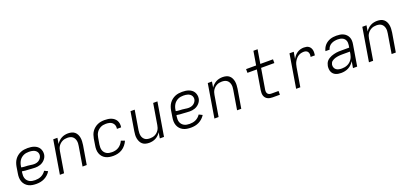

<svg xmlns="http://www.w3.org/2000/svg" viewBox="28 -1764 5944 2802"><g transform="rotate(-20 3000.0 -363.5)"><path d="M271 8Q238 8 207 3Q176 -2 149 -16Q122 -30 102 -52.5Q82 -75 71.5 -103.5Q61 -132 60 -164Q59 -196 65 -228L81 -328Q86 -356 95.5 -383Q105 -410 122 -434.5Q139 -459 163 -478Q187 -497 214 -508.5Q241 -520 269 -524Q297 -528 324 -528Q351 -528 376.5 -524.5Q402 -521 425.5 -512.5Q449 -504 469 -489Q489 -474 501.5 -453Q514 -432 519 -406.5Q524 -381 520 -355Q517 -335 507.5 -316Q498 -297 483.5 -281Q469 -265 451 -253Q433 -241 413.5 -234Q394 -227 373.5 -224Q353 -221 334 -221Q308 -221 283 -223.5Q258 -226 232.5 -227Q207 -228 181.5 -230Q156 -232 132 -237L128 -218Q125 -196 125 -173.5Q125 -151 132 -130.5Q139 -110 153 -94Q167 -78 185.5 -68Q204 -58 226 -54Q248 -50 271 -50Q294 -50 318 -54Q342 -58 364.5 -68.5Q387 -79 406 -96Q425 -113 439 -134L492 -108Q475 -80 450 -57Q425 -34 395 -19Q365 -4 333.5 2Q302 8 271 8ZM336 -275Q355 -275 375 -280Q395 -285 412 -297Q429 -309 441 -326.5Q453 -344 456 -363Q459 -380 455 -396.5Q451 -413 442 -425.5Q433 -438 419.5 -447Q406 -456 390.5 -461Q375 -466 358.5 -468Q342 -470 325 -470Q304 -470 283 -467Q262 -464 242 -455Q222 -446 204.5 -431.5Q187 -417 175 -398.5Q163 -380 155.5 -359.5Q148 -339 145 -318L141 -295Q165 -289 189.5 -288Q214 -287 238.5 -285.5Q263 -284 287 -279.5Q311 -275 336 -275Z M635 0 721 -520H786L771 -429Q785 -452 805.5 -471.5Q826 -491 850 -504Q874 -517 900.5 -522.5Q927 -528 952 -528Q981 -528 1008 -521Q1035 -514 1055 -497Q1075 -480 1087 -455.5Q1099 -431 1103.5 -404Q1108 -377 1106.5 -349Q1105 -321 1101 -292L1052 0H987L1037 -302Q1041 -323 1041.5 -344Q1042 -365 1037.5 -384.5Q1033 -404 1023 -421Q1013 -438 997 -449.5Q981 -461 961 -465.5Q941 -470 920 -470Q901 -470 881.5 -466.5Q862 -463 843.5 -454Q825 -445 809 -431Q793 -417 781.5 -400Q770 -383 763.5 -364Q757 -345 754 -325L700 0Z M1464 8Q1432 8 1401.5 2.5Q1371 -3 1344.5 -17Q1318 -31 1299 -53.5Q1280 -76 1270 -104.5Q1260 -133 1259.5 -164.5Q1259 -196 1265 -228L1281 -328Q1286 -355 1295 -382Q1304 -409 1320.5 -433Q1337 -457 1360 -476Q1383 -495 1409.5 -507Q1436 -519 1464 -523.5Q1492 -528 1519 -528Q1546 -528 1572 -524.5Q1598 -521 1621.5 -512Q1645 -503 1665 -487Q1685 -471 1697 -449.5Q1709 -428 1713 -401.5Q1717 -375 1712 -349Q1712 -348 1712 -347Q1712 -346 1712 -345H1647Q1647 -346 1647 -346.5Q1647 -347 1647 -347Q1652 -375 1644 -400Q1636 -425 1617 -441.5Q1598 -458 1572 -464Q1546 -470 1519 -470Q1499 -470 1478 -466.5Q1457 -463 1438 -453.5Q1419 -444 1402 -429.5Q1385 -415 1373.5 -397Q1362 -379 1355 -359Q1348 -339 1345 -318L1328 -218Q1325 -196 1325 -174Q1325 -152 1331 -132Q1337 -112 1350 -95.5Q1363 -79 1381 -68.5Q1399 -58 1420.5 -54Q1442 -50 1464 -50Q1490 -50 1517.5 -56Q1545 -62 1569 -77.5Q1593 -93 1611.5 -115.5Q1630 -138 1641 -164L1698 -143Q1684 -110 1659.5 -79.5Q1635 -49 1603 -29Q1571 -9 1535 -0.5Q1499 8 1464 8Z M2021 8Q1993 8 1966 1Q1939 -6 1919 -23Q1899 -40 1887 -64.5Q1875 -89 1870 -116Q1865 -143 1866.5 -171Q1868 -199 1873 -228L1921 -520H1986L1936 -218Q1933 -197 1932.5 -176Q1932 -155 1936 -135.5Q1940 -116 1950.5 -99Q1961 -82 1976.5 -70.5Q1992 -59 2012 -54.5Q2032 -50 2054 -50Q2073 -50 2092.5 -53.5Q2112 -57 2130.5 -66Q2149 -75 2165 -89Q2181 -103 2192 -120Q2203 -137 2209.5 -156Q2216 -175 2219 -195L2273 -520H2339L2252 0H2187L2202 -91Q2188 -68 2168 -48.5Q2148 -29 2123.5 -16Q2099 -3 2073 2.5Q2047 8 2021 8Z M2671 8Q2638 8 2607 3Q2576 -2 2549 -16Q2522 -30 2502 -52.5Q2482 -75 2471.5 -103.5Q2461 -132 2460 -164Q2459 -196 2465 -228L2481 -328Q2486 -356 2495.5 -383Q2505 -410 2522 -434.5Q2539 -459 2563 -478Q2587 -497 2614 -508.5Q2641 -520 2669 -524Q2697 -528 2724 -528Q2751 -528 2776.5 -524.5Q2802 -521 2825.5 -512.5Q2849 -504 2869 -489Q2889 -474 2901.5 -453Q2914 -432 2919 -406.5Q2924 -381 2920 -355Q2917 -335 2907.5 -316Q2898 -297 2883.5 -281Q2869 -265 2851 -253Q2833 -241 2813.5 -234Q2794 -227 2773.5 -224Q2753 -221 2734 -221Q2708 -221 2683 -223.5Q2658 -226 2632.5 -227Q2607 -228 2581.5 -230Q2556 -232 2532 -237L2528 -218Q2525 -196 2525 -173.5Q2525 -151 2532 -130.5Q2539 -110 2553 -94Q2567 -78 2585.5 -68Q2604 -58 2626 -54Q2648 -50 2671 -50Q2694 -50 2718 -54Q2742 -58 2764.5 -68.5Q2787 -79 2806 -96Q2825 -113 2839 -134L2892 -108Q2875 -80 2850 -57Q2825 -34 2795 -19Q2765 -4 2733.5 2Q2702 8 2671 8ZM2736 -275Q2755 -275 2775 -280Q2795 -285 2812 -297Q2829 -309 2841 -326.5Q2853 -344 2856 -363Q2859 -380 2855 -396.5Q2851 -413 2842 -425.5Q2833 -438 2819.5 -447Q2806 -456 2790.5 -461Q2775 -466 2758.5 -468Q2742 -470 2725 -470Q2704 -470 2683 -467Q2662 -464 2642 -455Q2622 -446 2604.5 -431.5Q2587 -417 2575 -398.5Q2563 -380 2555.5 -359.5Q2548 -339 2545 -318L2541 -295Q2565 -289 2589.5 -288Q2614 -287 2638.5 -285.5Q2663 -284 2687 -279.5Q2711 -275 2736 -275Z M3035 0 3121 -520H3186L3171 -429Q3185 -452 3205.5 -471.5Q3226 -491 3250 -504Q3274 -517 3300.5 -522.5Q3327 -528 3352 -528Q3381 -528 3408 -521Q3435 -514 3455 -497Q3475 -480 3487 -455.5Q3499 -431 3503.5 -404Q3508 -377 3506.5 -349Q3505 -321 3501 -292L3452 0H3387L3437 -302Q3441 -323 3441.5 -344Q3442 -365 3437.5 -384.5Q3433 -404 3423 -421Q3413 -438 3397 -449.5Q3381 -461 3361 -465.5Q3341 -470 3320 -470Q3301 -470 3281.5 -466.5Q3262 -463 3243.5 -454Q3225 -445 3209 -431Q3193 -417 3181.5 -400Q3170 -383 3163.5 -364Q3157 -345 3154 -325L3100 0Z M3941 0Q3920 0 3900 -3.5Q3880 -7 3862.5 -16Q3845 -25 3832.5 -40Q3820 -55 3814 -74Q3808 -93 3808 -113.5Q3808 -134 3811 -155L3862 -462H3716V-520H3872L3908 -735H3973L3937 -520H4134V-462H3928L3875 -145Q3872 -128 3873.5 -111.5Q3875 -95 3884 -82Q3893 -69 3908.5 -63.5Q3924 -58 3941 -58H4052V0Z M4304 0 4390 -520H4456L4438 -414Q4451 -439 4469.5 -461Q4488 -483 4511.5 -498.5Q4535 -514 4561.5 -521Q4588 -528 4614 -528Q4635 -528 4654.5 -524Q4674 -520 4689.5 -509Q4705 -498 4715 -481.5Q4725 -465 4729 -445.5Q4733 -426 4732 -405.5Q4731 -385 4728 -365H4662Q4666 -384 4665.5 -403Q4665 -422 4656.5 -438Q4648 -454 4631 -462Q4614 -470 4595 -470Q4573 -470 4550.5 -465Q4528 -460 4508 -447.5Q4488 -435 4472.5 -417Q4457 -399 4445.5 -379Q4434 -359 4428 -337Q4422 -315 4418 -294L4369 0Z M5003 8Q5003 8 5003 8Q5003 8 5003 8H5002Q4980 8 4958 4.5Q4936 1 4916.5 -8Q4897 -17 4882.5 -32Q4868 -47 4860 -67Q4852 -87 4850.5 -109Q4849 -131 4852 -154Q4856 -173 4863.5 -192.5Q4871 -212 4885.5 -228Q4900 -244 4918.5 -255.5Q4937 -267 4956 -274.5Q4975 -282 4995 -287Q5015 -292 5035 -295.5Q5055 -299 5075 -299.5Q5095 -300 5114 -300H5237L5243 -335Q5246 -354 5245 -372.5Q5244 -391 5237.5 -407.5Q5231 -424 5218.5 -436.5Q5206 -449 5190 -456.5Q5174 -464 5156 -467Q5138 -470 5119 -470Q5095 -470 5070 -465.5Q5045 -461 5021.5 -449Q4998 -437 4981 -416Q4964 -395 4959 -370H4894Q4899 -394 4910.5 -417Q4922 -440 4939 -459Q4956 -478 4978 -492Q5000 -506 5023.5 -514Q5047 -522 5071 -525Q5095 -528 5119 -528Q5147 -528 5174.5 -524Q5202 -520 5226.5 -508.5Q5251 -497 5269.5 -478Q5288 -459 5298.5 -434.5Q5309 -410 5310 -382Q5311 -354 5306 -326L5252 0H5187L5204 -102Q5188 -76 5166 -54Q5144 -32 5117 -18Q5090 -4 5060.5 2Q5031 8 5003 8ZM5035 -50Q5056 -50 5078 -54Q5100 -58 5120.5 -67Q5141 -76 5159 -91Q5177 -106 5190 -125Q5203 -144 5210.5 -165Q5218 -186 5222 -208L5227 -242H5114Q5100 -242 5086 -241.5Q5072 -241 5057.5 -239.5Q5043 -238 5029 -235.5Q5015 -233 5000.5 -229Q4986 -225 4972.5 -218.5Q4959 -212 4946.5 -203Q4934 -194 4927 -180.5Q4920 -167 4917 -153Q4913 -129 4921.5 -107Q4930 -85 4947.5 -72Q4965 -59 4988 -54.5Q5011 -50 5035 -50Z M5435 0 5521 -520H5586L5571 -429Q5585 -452 5605.5 -471.5Q5626 -491 5650 -504Q5674 -517 5700.5 -522.5Q5727 -528 5752 -528Q5781 -528 5808 -521Q5835 -514 5855 -497Q5875 -480 5887 -455.5Q5899 -431 5903.5 -404Q5908 -377 5906.5 -349Q5905 -321 5901 -292L5852 0H5787L5837 -302Q5841 -323 5841.5 -344Q5842 -365 5837.5 -384.5Q5833 -404 5823 -421Q5813 -438 5797 -449.5Q5781 -461 5761 -465.5Q5741 -470 5720 -470Q5701 -470 5681.5 -466.5Q5662 -463 5643.5 -454Q5625 -445 5609 -431Q5593 -417 5581.5 -400Q5570 -383 5563.5 -364Q5557 -345 5554 -325L5500 0Z"/></g></svg>

Font: Iosevka SS04 Light Extended
Style: Italic
Weight: 300
Width: 7
Italic angle: -9°
Monospace: yes
Designer: Belleve Invis
Foundry: Belleve Invis
Version: Version 19.0.0; ttfautohint (v1.8.4)